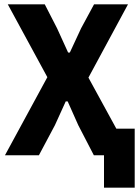

<svg xmlns="http://www.w3.org/2000/svg" viewBox="-20 -718 643 888"><path d="M461 150H603V-123H518L389 -359L572 -698H415L355 -587L303 -475H295L244 -587L187 -698H16L199 -361L3 0H160L234 -139L284 -249H293L342 -139L414 0H461Z"/></svg>

Font: IBM Plex Mono
Style: Bold
Weight: 700
Monospace: yes
Designer: Mike Abbink, Paul van der Laan, Pieter van Rosmalen
Foundry: Bold Monday
Version: Version 2.004